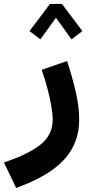

<svg xmlns="http://www.w3.org/2000/svg" viewBox="-129 -673 458 962"><path d="M121.4 -653.4 18.9 -517.4 73.5 -476 151.4 -584 229.3 -476 283.8 -517.4 181.4 -653.4ZM79.9 -323.1Q95.9 -277.7 108.2 -231.5Q120.5 -185.3 127.7 -144.5Q134.9 -103.7 134.9 -73.6Q134.9 1.9 75.5 50.4Q16.2 98.8 -109.2 141.1L-48 268.7Q115.6 209.8 191.7 127.4Q267.8 45 267.8 -74.7Q267.8 -136 250.9 -210.4Q234.1 -284.9 207.1 -367.2Z"/></svg>

Font: Estedad-FD VF
Style: Regular
Weight: 100
Designer: Amin Abedi
Version: Version 7.3